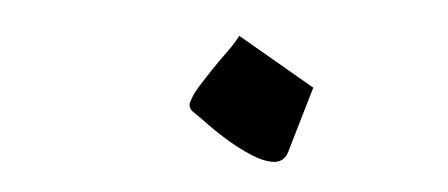

<svg xmlns="http://www.w3.org/2000/svg" viewBox="-27 -472 555 238"><g transform="rotate(5 250.0 -353.0)"><path d="M213 -331Q209 -335 209 -339Q209 -341 210 -343Q212 -351 218.5 -361.5Q225 -372 233 -384Q241 -396 249.5 -407.5Q258 -419 263 -429L360 -373L336 -291Q332 -277 317 -277Q306 -277 291.5 -283Q277 -289 262.5 -297.5Q248 -306 235 -315.5Q222 -325 213 -331Z"/></g></svg>

Font: New Athena Unicode
Style: Italic
Weight: 400
Designer: J. Rusten 1997; rev. by R. Hancock 2001, 2002, rev. by D. Mastronarde 2002-2019
Foundry: Society for Classical Studies (formerly American Philological Association)
Version: Version 5.008